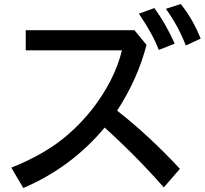

<svg xmlns="http://www.w3.org/2000/svg" viewBox="-20 -896 1020 954"><path d="M107.9 -746.1H647.9L708 -672.9Q664.6 -504.4 562 -346.2Q721.2 -221.7 874 -57.1L793.9 35.2Q659.7 -117.7 500 -262.2Q335 -64 95.7 38.1L36.1 -63Q209.5 -131.8 320.3 -229.5Q450.2 -343.3 528.3 -493.7Q567.4 -569.3 585.9 -646H107.9ZM769 -647.9Q738.3 -728.5 669.9 -828.1L747.1 -856Q803.2 -778.8 848.1 -679.2ZM903.3 -669.9Q864.7 -769 804.2 -852.1L877.9 -876Q936.5 -804.7 977.1 -704.1Z"/></svg>

Font: FORM UDPGothic
Style: Bold
Weight: 700
Foundry: Pronama LLC
Version: Version 1.051